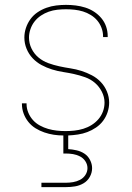

<svg xmlns="http://www.w3.org/2000/svg" viewBox="-20 -548 540 788"><path d="M150 220V202H250Q265 202 280 199.5Q295 197 308.5 190Q322 183 330.5 170Q339 157 339 142Q339 127 330.5 114Q322 101 308.5 94Q295 87 280 84.5Q265 82 250 82H240V8Q220 8 200.5 5Q181 2 162 -4.5Q143 -11 126 -21.5Q109 -32 96.5 -47.5Q84 -63 77 -82Q70 -101 70 -121V-124H89V-121Q89 -103 96 -86Q103 -69 115 -55.5Q127 -42 143.5 -33Q160 -24 177.5 -19Q195 -14 213 -12Q231 -10 249 -10Q267 -10 285.5 -12Q304 -14 322 -19.5Q340 -25 356 -35Q372 -45 384 -59Q396 -73 402.5 -90.5Q409 -108 409 -127Q409 -150 398 -171.5Q387 -193 369.5 -208Q352 -223 329.5 -231Q307 -239 284.5 -244Q262 -249 239 -252.5Q216 -256 193.5 -263Q171 -270 150.5 -281Q130 -292 114 -309Q98 -326 89 -348Q80 -370 80 -394Q80 -414 86.5 -433.5Q93 -453 105 -469.5Q117 -486 134 -497.5Q151 -509 170.5 -516Q190 -523 210.5 -525.5Q231 -528 251 -528Q271 -528 291 -525.5Q311 -523 330 -517Q349 -511 366 -500Q383 -489 396 -473.5Q409 -458 415.5 -439Q422 -420 422 -400V-396H403V-399Q403 -417 396.5 -434Q390 -451 379 -464Q368 -477 352.5 -486.5Q337 -496 320.5 -501Q304 -506 286.5 -508Q269 -510 251 -510Q233 -510 215 -508Q197 -506 180 -500Q163 -494 148 -484Q133 -474 122 -460Q111 -446 105 -428.5Q99 -411 99 -394Q99 -370 109.5 -348.5Q120 -327 138 -312Q156 -297 178 -289Q200 -281 223 -276Q246 -271 269 -267.5Q292 -264 314 -257Q336 -250 357 -239Q378 -228 394 -211Q410 -194 419 -172Q428 -150 428 -127Q428 -107 421.5 -87.5Q415 -68 403 -52Q391 -36 374 -24.5Q357 -13 338.5 -6Q320 1 300 4Q280 7 260 8V64Q277 65 294.5 69Q312 73 326.5 82.5Q341 92 349.5 108.5Q358 125 358 142Q358 161 348.5 178Q339 195 322.5 204.5Q306 214 287.5 217Q269 220 250 220Z"/></svg>

Font: Iosevka SS18 Thin
Style: Regular
Weight: 100
Monospace: yes
Designer: Belleve Invis
Foundry: Belleve Invis
Version: Version 25.1.1; ttfautohint (v1.8.4)